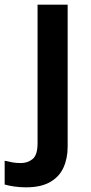

<svg xmlns="http://www.w3.org/2000/svg" viewBox="-81 -563 390 823"><path d="M30 240Q5 240 -19.5 236.5Q-44 233 -61 228V126Q-44 130 -28 133Q-12 136 8 136Q38 136 59 118.5Q80 101 80 52V-543H209V66Q209 116 191 155.5Q173 195 133.5 217.5Q94 240 30 240Z"/></svg>

Font: Noto Sans Nag Mundari SemiBold
Style: Regular
Weight: 600
Version: Version 1.000